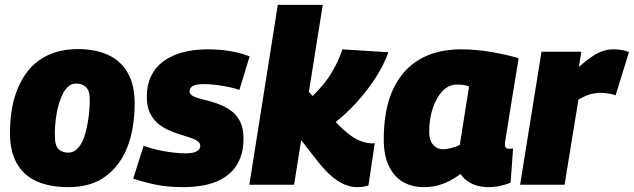

<svg xmlns="http://www.w3.org/2000/svg" viewBox="-20 -760 2608 790"><path d="M262 10Q184 10 130 -14.5Q76 -39 48.5 -89Q21 -139 21 -212Q21 -261 28 -305.5Q35 -350 50 -388.5Q65 -427 87 -458Q109 -489 140.5 -511.5Q172 -534 211.5 -546Q251 -558 300 -558Q374 -558 426 -533.5Q478 -509 506 -459.5Q534 -410 534 -335Q534 -286 527 -241.5Q520 -197 505.5 -158.5Q491 -120 468.5 -89Q446 -58 416 -35.5Q386 -13 347.5 -1.5Q309 10 262 10ZM264 -132Q280 -133 293 -143.5Q306 -154 315.5 -171.5Q325 -189 331.5 -212.5Q338 -236 342 -261Q346 -286 348 -311Q350 -336 349 -358Q348 -390 331.5 -403.5Q315 -417 291 -416Q275 -416 262 -405Q249 -394 239.5 -376Q230 -358 223 -335Q216 -312 212 -287Q208 -262 206.5 -237.5Q205 -213 206 -192Q207 -158 223 -144.5Q239 -131 264 -132Z M528 -25 571 -160Q595 -151 625 -144Q655 -137 686.5 -133Q718 -129 743 -129Q764 -129 777 -132.5Q790 -136 797 -143Q804 -150 804 -159Q804 -172 792 -180Q780 -188 760 -194.5Q740 -201 717 -208Q694 -215 670.5 -226Q647 -237 627.5 -254Q608 -271 596 -297.5Q584 -324 584 -363Q584 -409 601 -445.5Q618 -482 650.5 -506.5Q683 -531 729 -544Q775 -557 835 -557Q888 -557 931 -549Q974 -541 1007 -528L965 -390Q943 -398 917 -403Q891 -408 865.5 -411Q840 -414 819 -414Q798 -414 785 -410.5Q772 -407 766 -400Q760 -393 760 -383Q760 -373 772 -366Q784 -359 803.5 -354Q823 -349 847 -342.5Q871 -336 894.5 -325.5Q918 -315 938 -298.5Q958 -282 970 -255.5Q982 -229 982 -191Q982 -145 969 -111Q956 -77 932.5 -53.5Q909 -30 878 -16Q847 -2 810 4Q773 10 734 10Q671 10 622 0Q573 -10 528 -25Z M1006 0 1123 -740H1308L1190 0ZM1451 10Q1422 10 1395 -2Q1368 -14 1342 -37Q1316 -60 1289 -94L1200 -208L1236 -399L1353 -267Q1388 -229 1414 -209Q1440 -189 1460.5 -181Q1481 -173 1499 -171Q1505 -170 1510.5 -170Q1516 -170 1522 -171L1496 3Q1484 7 1473 8.5Q1462 10 1451 10ZM1350 -249 1237 -337Q1263 -361 1286 -385Q1309 -409 1327.5 -435Q1346 -461 1361.5 -491.5Q1377 -522 1389 -557L1578 -545Q1561 -496 1527 -442.5Q1493 -389 1447.5 -339Q1402 -289 1350 -249Z M1989 10Q1965 10 1943.5 4Q1922 -2 1904 -14.5Q1886 -27 1875 -44Q1854 -28 1829.5 -15.5Q1805 -3 1779 3.5Q1753 10 1724 10Q1675 10 1638 -11.5Q1601 -33 1580 -77Q1559 -121 1559 -186Q1559 -311 1597.5 -393Q1636 -475 1707 -516Q1778 -557 1877 -557Q1908 -557 1940.5 -554Q1973 -551 2005 -545.5Q2037 -540 2065 -533.5Q2093 -527 2114 -520Q2099 -430 2089 -368Q2079 -306 2073 -268Q2067 -230 2063.5 -209Q2060 -188 2058.5 -178.5Q2057 -169 2057 -167Q2057 -158 2061 -153Q2065 -148 2074 -148Q2078 -148 2082.5 -148Q2087 -148 2091 -149L2081 -9Q2065 -1 2039.5 4.5Q2014 10 1989 10ZM1872 -164 1910 -404Q1899 -409 1886 -410.5Q1873 -412 1859 -412Q1827 -412 1801.5 -386Q1776 -360 1761 -316Q1746 -272 1746 -216Q1746 -182 1762.5 -164Q1779 -146 1802 -146Q1814 -146 1826 -148.5Q1838 -151 1850.5 -155Q1863 -159 1872 -164Z M2372 -547 2362 -485Q2392 -511 2415.5 -527Q2439 -543 2460 -550Q2481 -557 2504 -557Q2521 -557 2536.5 -554.5Q2552 -552 2568 -546L2513 -368Q2497 -373 2481 -375.5Q2465 -378 2451 -378Q2430 -378 2408.5 -372Q2387 -366 2360 -350L2303 0H2120L2208 -547Z"/></svg>

Font: Georama ExtraBold
Style: Italic
Weight: 800
Italic angle: -9°
Version: Version 1.001